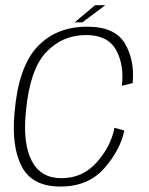

<svg xmlns="http://www.w3.org/2000/svg" viewBox="-20 -698 562 723"><path d="M207.5 4.5Q312.5 4.5 373 -64.8Q433.5 -134 448 -206.5L411 -217Q398.5 -148.5 345.2 -87.8Q292 -27 211.5 -27Q133 -27 99.2 -92.8Q65.5 -158.5 77.5 -278Q92 -435.5 153.2 -500.8Q214.5 -566 304.5 -566Q385.5 -566 416.8 -510.2Q448 -454.5 439 -375L479.5 -385Q488 -469.5 450.8 -533.5Q413.5 -597.5 308.5 -597.5Q191 -597.5 120.2 -521.5Q49.5 -445.5 35 -276.5Q22.5 -146 62 -70.8Q101.5 4.5 207.5 4.5ZM261.5 -614H290.5L376.5 -678.5H338Z"/></svg>

Font: Anybody UltraCondensed Thin ExtraLight
Style: Italic
Weight: 250
Italic angle: -10°
Version: Version 1.111